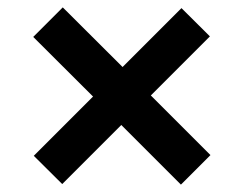

<svg xmlns="http://www.w3.org/2000/svg" viewBox="-20 -592 660 520"><path d="M70 -492 232 -330.5 71.5 -170 148.5 -93.5 308.5 -253.5 470 -92 550 -172 388.5 -333.5 548.5 -493.5 471.5 -570 312 -410.5 150 -572Z"/></svg>

Font: Monaspace Argon SemiBold
Style: Regular
Weight: 600
Designer: Riley Cran & the Lettermatic Team
Foundry: Lettermatic
Version: Version 1.000 (Monaspace Argon)